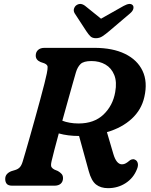

<svg xmlns="http://www.w3.org/2000/svg" viewBox="-20 -943 765 975"><path d="M675.5 -84Q658 -39 618.2 -13.2Q578.5 12.5 528.5 12.5Q491.5 12.5 467.8 -6Q444 -24.5 430.5 -74.5L381.5 -252.5Q352.5 -252.5 326.8 -255.8Q301 -259 278.5 -265.5Q266 -219 256 -181.2Q246 -143.5 242 -125Q236.5 -101.5 241.8 -94Q247 -86.5 256 -82L274 -74.5Q286 -67.5 293 -59.5Q300 -51.5 300 -38.5Q300 -21 288.8 -10.5Q277.5 0 255.5 0H43.5Q22 0 14.2 -9.5Q6.5 -19 6.5 -34Q6.5 -49.5 15.5 -59.2Q24.5 -69 38.5 -74L56.5 -79.5Q71.5 -84 80.2 -93.2Q89 -102.5 95 -122Q99.5 -136 109.2 -169.8Q119 -203.5 131.8 -248.5Q144.5 -293.5 158.2 -342.5Q172 -391.5 184.2 -437.2Q196.5 -483 205.5 -518Q214.5 -553 217.5 -569Q222.5 -593.5 221.8 -604Q221 -614.5 205 -621.5L186 -628Q161.5 -638.5 161.5 -660.5Q161.5 -678.5 173.2 -689.2Q185 -700 206 -700H460Q552 -700 614.8 -669.5Q677.5 -639 704 -583Q730.5 -527 713 -450.5Q698.5 -385.5 648.8 -339.8Q599 -294 523 -272L555.5 -161.5Q571 -108.5 599.5 -108.5Q610 -108.5 619 -113.8Q628 -119 636 -126Q641 -131 649.2 -133.5Q657.5 -136 664.5 -132.5Q676 -128 679.5 -114.8Q683 -101.5 675.5 -84ZM365.5 -575.5Q360 -557 349.2 -518.5Q338.5 -480 324.5 -430.5Q310.5 -381 296.5 -330Q313 -323.5 334 -319.8Q355 -316 379 -316Q458 -316 505.5 -361.2Q553 -406.5 565 -475Q574.5 -527 560.2 -562.2Q546 -597.5 515.5 -615.2Q485 -633 444.5 -633Q404.5 -633 389 -617.8Q373.5 -602.5 365.5 -575.5ZM534 -784.5Q515 -768.5 500.2 -758.8Q485.5 -749 467 -749Q448.5 -749 438.8 -758.8Q429 -768.5 418.5 -784.5L359.5 -875Q352 -887.5 355.8 -899Q359.5 -910.5 368 -916.5Q389 -931 412.5 -913L493 -848L608 -913Q641 -931 654 -916.5Q659.5 -910.5 657.2 -899Q655 -887.5 640.5 -875Z"/></svg>

Font: Fraunces 9pt S100 SemiBold
Style: Italic
Weight: 600
Italic angle: -16°
Version: Version 1.000; ttfautohint (v1.8.3)